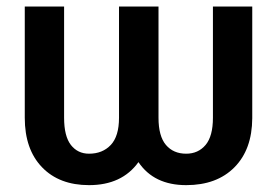

<svg xmlns="http://www.w3.org/2000/svg" viewBox="-20 -548 829 579"><path d="M740.7 -528.3V-191.4Q740.2 -97.2 687 -43.5Q633.8 10.3 541.5 10.3Q444.3 10.3 397.5 -59.1Q347.7 10.3 248.5 10.3Q158.7 10.3 106.7 -43.7Q54.7 -97.7 54.7 -192.9V-528.3H173.3V-192.9Q173.3 -137.2 193.8 -110.8Q214.4 -84.5 248.5 -84.5Q289.1 -84.5 314 -110.8Q338.9 -137.2 338.9 -192.9V-528.3H458V-192.9Q458 -137.2 480.5 -110.8Q502.9 -84.5 541.5 -84.5Q577.6 -84.5 599.9 -110.8Q622.1 -137.2 622.1 -192.9V-528.3Z"/></svg>

Font: Roboto-o Medium
Style: Regular
Weight: 500
Designer: Google
Version: Version 2.134; 2016; ttfautohint (v1.6)